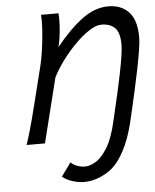

<svg xmlns="http://www.w3.org/2000/svg" viewBox="-61 -761 842 1041"><g transform="rotate(-5 360.0 -241.0)"><path d="M200.2 -696.3H295.4Q296.9 -683.1 296.9 -663.1Q296.9 -632.3 293 -591.8Q289.1 -551.3 279.3 -513.7Q356 -608.4 425.5 -659.4Q495.1 -710.4 567.4 -710.4Q637.2 -710.4 678.7 -666.5Q720.2 -622.6 720.2 -528.3Q720.2 -503.4 712.9 -457.8Q705.6 -412.1 694.6 -357.7Q683.6 -303.2 672.1 -251.5Q660.6 -199.7 651.6 -161.1Q642.6 -122.6 639.6 -109.4Q619.1 -15.1 591.3 47.4Q563.5 109.9 526.9 150.9Q497.1 184.1 449.2 205.6Q401.4 227.1 355.5 227.1Q324.7 227.1 291 216.3Q257.3 205.6 236.8 187.5L290 114.3Q301.3 127 322.5 135.5Q343.8 144 367.7 144Q394 144 427 123.8Q460 103.5 491 51.8Q522 0 542.5 -93.8Q546.4 -110.8 555.4 -149.2Q564.5 -187.5 575.7 -236.6Q586.9 -285.6 597.2 -336.2Q607.4 -386.7 614.3 -429.7Q621.1 -472.7 621.1 -498Q621.1 -562.5 595.2 -588.6Q569.3 -614.7 521.5 -614.7Q492.2 -614.7 453.9 -589.6Q415.5 -564.5 376 -524.4Q336.4 -484.4 302.7 -438.5Q269 -392.6 248.5 -351.1L161.1 0H61Q69.8 -24.4 85.7 -79.6Q101.6 -134.8 119.1 -205.6L172.9 -420.9Q180.2 -450.2 186.8 -493.2Q193.4 -536.1 197.5 -581.3Q201.7 -626.5 201.7 -662.6Q201.7 -681.6 200.2 -696.3Z"/></g></svg>

Font: Andika
Style: Italic
Weight: 400
Italic angle: -14°
Designer: Victor Gaultney, Annie Olsen, Julie Remington, Don Collingsworth, Eric Hays, Becca Hirsbrunner
Foundry: SIL International
Version: Version 6.101